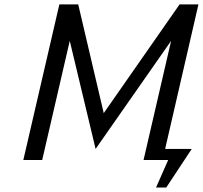

<svg xmlns="http://www.w3.org/2000/svg" viewBox="-20 -720 913 864"><path d="M723.1 -49.8H842.8L728 124H682.1L736.8 0H626L750 -536.1L410.2 -49.8L293.9 -536.1L169.9 0H85L247.1 -700.2H332L446.8 -210.9L788.1 -700.2H873Z"/></svg>

Font: Pfennig
Style: Italic
Weight: 500
Italic angle: -13°
Version: Version 20120410 ; ttfautohint (v0.8)